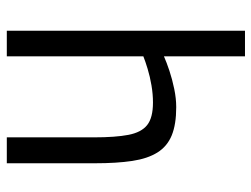

<svg xmlns="http://www.w3.org/2000/svg" viewBox="-110 -648 757 578"><g transform="rotate(90 269.0 -358.5)"><path d="M72 0V-717H149V-473Q167 -481 192.5 -489.5Q218 -498 247 -504Q276 -510 302 -510Q354 -510 387 -496.5Q420 -483 438.5 -453.5Q457 -424 464 -377.5Q471 -331 471 -265V0H393V-262Q393 -327 385.5 -366Q378 -405 356 -422.5Q334 -440 288 -440Q263 -440 236.5 -435.5Q210 -431 187 -424Q164 -417 149 -411V0Z"/></g></svg>

Font: Cairo
Style: Regular
Weight: 400
Designer: Mohamed Gaber, Accademia di Belle Arti di Urbino
Foundry: Kief Type Foundry, Accademia di Belle Arti di Urbino
Version: Version 3.120